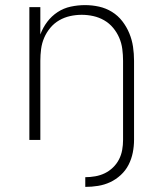

<svg xmlns="http://www.w3.org/2000/svg" viewBox="-20 -548 640 752"><path d="M314 184V146Q333 146 353 142.5Q373 139 390.5 130.5Q408 122 422.5 108Q437 94 446 76.5Q455 59 458.5 39.5Q462 20 462 0V-310Q462 -333 459 -356Q456 -379 447 -400Q438 -421 423 -439Q408 -457 388 -468.5Q368 -480 345.5 -485Q323 -490 300 -490Q277 -490 254.5 -485Q232 -480 212 -468.5Q192 -457 177 -439Q162 -421 153 -400Q144 -379 141 -356Q138 -333 138 -310V0H95V-520H138V-413Q148 -440 165 -462.5Q182 -485 205.5 -500.5Q229 -516 257 -522Q285 -528 313 -528Q341 -528 368 -522Q395 -516 418.5 -501.5Q442 -487 459 -465Q476 -443 486.5 -417.5Q497 -392 501 -365Q505 -338 505 -310V0Q505 25 500 50Q495 75 483.5 97.5Q472 120 453 137.5Q434 155 411.5 165.5Q389 176 364 180Q339 184 314 184Z"/></svg>

Font: Zed Sans Extralight Extended
Style: Regular
Weight: 200
Width: 7
Designer: Belleve Invis
Foundry: Belleve Invis
Version: Version 1.0.0; ttfautohint (v1.8.4)